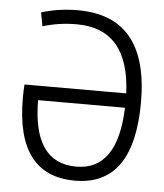

<svg xmlns="http://www.w3.org/2000/svg" viewBox="-52 -749 689 805"><g transform="rotate(5 293.0 -346.5)"><path d="M293 9.8Q45.4 9.8 45.4 -315.9Q45.4 -330.6 45.9 -345.2Q46.4 -359.9 47.4 -373.5H475.6Q463.9 -644 244.1 -644Q168 -644 101.1 -623L90.3 -680.7Q162.6 -703.1 244.1 -703.1Q540.5 -703.1 540.5 -341.8Q540.5 9.8 293 9.8ZM293 -49.3Q466.8 -49.3 475.6 -313H109.9Q110.8 -49.3 293 -49.3Z"/></g></svg>

Font: Caskaydia Cove Light
Style: Regular
Weight: 300
Monospace: yes
Designer: Aaron Bell
Foundry: Saja Typeworks
Version: Version 4.300; ttfautohint (v1.8.3)